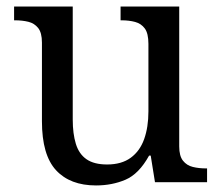

<svg xmlns="http://www.w3.org/2000/svg" viewBox="-20 -556 675 586"><path d="M273 10Q194 10 151 -36.5Q108 -83 108 -186V-426Q108 -456 96.5 -470.5Q85 -485 66.5 -489.5Q48 -494 26 -494H23V-536H202V-191Q202 -148 211.5 -117Q221 -86 244 -70Q267 -54 307 -54Q351 -54 379 -74.5Q407 -95 420 -131.5Q433 -168 433 -216V-422Q433 -454 422 -469Q411 -484 392.5 -489Q374 -494 351 -494H348V-536H527V-109Q527 -80 538.5 -65.5Q550 -51 568.5 -46.5Q587 -42 609 -42H612V0H453L440 -81H435Q404 -25 363 -7.5Q322 10 273 10Z"/></svg>

Font: Noto Serif Gujarati
Style: Regular
Weight: 400
Designer: Universal Thirst, Indian Type Foundry and the Monotype Design Team
Foundry: Monotype Imaging Inc.
Version: Version 2.102